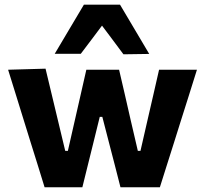

<svg xmlns="http://www.w3.org/2000/svg" viewBox="-20 -795 870 815"><path d="M169.3 0Q154.8 -47.1 140.2 -94.3Q125.6 -141.6 110.3 -189.9L82.8 -278.5Q65.5 -334.2 48.7 -388.7Q31.8 -443.2 14.4 -499L173.3 -503.5Q185.7 -451.6 199.4 -394.7Q213.1 -337.9 225.6 -285.3L256.9 -154.6H268.1L298.4 -287.6Q310.3 -340.9 322.4 -393Q334.4 -445.2 346.5 -499H485.5Q497.4 -448 509.8 -394.3Q522.2 -340.5 534 -288.3L565.1 -154.6H576.3L607.5 -291Q619.2 -341.5 631.9 -396.9Q644.6 -452.4 655.2 -499H816Q798.7 -443.5 781.3 -388.4Q763.9 -333.3 746.5 -278.5L719 -190.9Q703.6 -142.6 688.4 -94.4Q673.3 -46.3 658.6 0H491.4Q480 -45.1 467.5 -93.5Q455 -141.9 443.5 -186.1L414.4 -298.8H403.4L375.1 -183.9Q364.3 -140.6 352.5 -92.7Q340.7 -44.8 329.6 0ZM504 -564.5Q477.1 -600.6 450.3 -636.6Q423.5 -672.6 395.7 -709.2H430.2Q402.9 -672.6 376.3 -637.3Q349.6 -601.9 322.8 -566.5H212.2Q242.9 -618 273.8 -670.3Q304.7 -722.5 336.1 -775.1H489.5Q520.8 -722.5 551.7 -670.2Q582.5 -617.9 613.4 -566.1Z"/></svg>

Font: Commissioner Thin
Style: Regular
Weight: 100
Designer: Kostas Bartsokas
Foundry: Kostas Bartsokas
Version: Version 1.001;gftools[0.9.23]